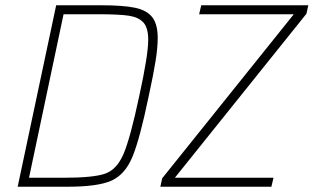

<svg xmlns="http://www.w3.org/2000/svg" viewBox="-20 -708 1189 728"><path d="M193 -688H364Q448 -688 492.5 -678.5Q537 -669 557.5 -642.5Q578 -616 578 -564Q578 -528 570 -477.5Q562 -427 544 -344Q510 -180 482 -113Q454 -46 402.5 -23Q351 0 236 0H47ZM508 -344Q542 -499 542 -557Q542 -603 523.5 -623Q505 -643 468 -648.5Q431 -654 352 -654H221L90 -34H221Q334 -34 378.5 -49.5Q423 -65 448.5 -124.5Q474 -184 508 -344ZM588 0 595 -32 1094 -654H735L743 -688H1149L1142 -656L643 -34H1017L1009 0Z"/></svg>

Font: Saira Semi Condensed Thin
Style: Italic
Weight: 100
Width: 4
Italic angle: -12°
Designer: Hector Gatti with collaboration of the Omnibus-Type team
Foundry: Omnibus-Type
Version: Version 1.001; ttfautohint (v1.8)